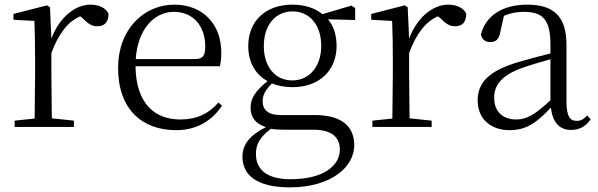

<svg xmlns="http://www.w3.org/2000/svg" viewBox="-20 -546 2573 826"><path d="M201 -318C232 -401 271 -452 325 -476L335 -468C358 -445 374 -433 398 -433C432 -433 446 -452 447 -486C437 -511 407 -526 369 -526C301 -526 234 -468 201 -380L195 -515L182 -523L38 -486V-461L128 -456C130 -406 131 -354 131 -285V-227L129 -36L43 -27V0H298V-27L203 -37L201 -227Z M738 14C826 14 891 -26 935 -91L920 -105C878 -57 826 -32 756 -32C644 -32 565 -102 563 -261H926C930 -277 932 -297 932 -321C932 -438 856 -526 730 -526C599 -526 488 -420 488 -254C488 -74 593 14 738 14ZM564 -292C572 -418 642 -495 728 -495C814 -495 863 -431 863 -346C863 -309 854 -292 821 -292Z M1237 -200C1163 -200 1115 -260 1115 -348C1115 -437 1164 -497 1239 -497C1312 -497 1362 -438 1362 -349C1362 -261 1312 -200 1237 -200ZM1238 -171C1352 -171 1428 -241 1428 -348C1428 -394 1416 -434 1391 -463L1508 -460V-511L1492 -522L1367 -485C1336 -511 1291 -526 1238 -526C1123 -526 1048 -456 1048 -348C1048 -279 1078 -226 1131 -197C1079 -155 1058 -123 1058 -83C1058 -41 1080 -13 1124 1C1058 34 1023 73 1023 128C1023 205 1082 260 1226 260C1408 260 1504 170 1504 79C1504 -4 1448 -51 1334 -51H1187C1132 -51 1110 -75 1110 -110C1110 -138 1122 -159 1150 -187C1175 -177 1205 -171 1238 -171ZM1145 8C1162 11 1181 12 1203 12H1327C1414 12 1442 50 1442 97C1442 169 1369 225 1230 225C1134 225 1081 188 1081 116C1081 71 1101 43 1145 8Z M1740 -318C1771 -401 1810 -452 1864 -476L1874 -468C1897 -445 1913 -433 1937 -433C1971 -433 1985 -452 1986 -486C1976 -511 1946 -526 1908 -526C1840 -526 1773 -468 1740 -380L1734 -515L1721 -523L1577 -486V-461L1667 -456C1669 -406 1670 -354 1670 -285V-227L1668 -36L1582 -27V0H1837V-27L1742 -37L1740 -227Z M2437 13C2472 13 2501 -2 2521 -33L2506 -49C2490 -32 2478 -26 2461 -26C2432 -26 2417 -45 2417 -111V-354C2417 -476 2361 -526 2249 -526C2142 -526 2070 -479 2049 -398C2053 -377 2067 -365 2089 -365C2112 -365 2127 -376 2132 -407L2148 -478C2177 -490 2205 -495 2232 -495C2312 -495 2348 -466 2348 -354V-316C2303 -305 2254 -292 2210 -279C2082 -241 2035 -190 2035 -114C2035 -31 2095 14 2172 14C2244 14 2289 -18 2350 -83C2357 -23 2384 13 2437 13ZM2348 -115C2282 -52 2244 -32 2202 -32C2144 -32 2106 -64 2106 -126C2106 -179 2137 -221 2224 -253C2261 -266 2305 -279 2348 -291Z"/></svg>

Font: Source Han Serif CN Light
Style: Regular
Weight: 300
Designer: Ryoko NISHIZUKA 西塚涼子 (kana & ideographs); Frank Grießhammer (Latin, Greek & Cyrillic); Wenlong ZHANG 张文龙 (bopomofo); San
Foundry: Adobe
Version: Version 2.003;hotconv 1.1.1;makeotfexe 2.6.0